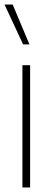

<svg xmlns="http://www.w3.org/2000/svg" viewBox="-27 -828 225 848"><path d="M72 0V-540H106V0ZM75 -632 -7 -808H29L103 -632Z"/></svg>

Font: Encode Sans Condensed Condensed Thin
Style: Regular
Weight: 100
Width: 3
Designer: Multiple Designers
Foundry: Impallari Type
Version: Version 3.000; ttfautohint (v1.8.3) -l 8 -r 50 -G 200 -x 14 